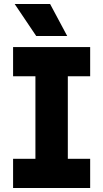

<svg xmlns="http://www.w3.org/2000/svg" viewBox="-20 -934 513 954"><path d="M156 -50V-650H317V-50ZM45 -555V-700H428V-555ZM45 0V-145H428V0ZM160 -755 53 -914H229L314 -755Z"/></svg>

Font: SUSE ExtraBold
Style: Regular
Weight: 800
Designer: Rene Bieder
Foundry: SUSE
Version: Version 1.000